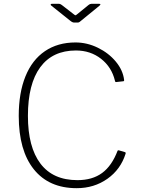

<svg xmlns="http://www.w3.org/2000/svg" viewBox="-20 -974 735 1004"><path d="M629 -556Q630 -549 624 -549L588 -545H586Q582 -545 581 -552Q564 -623 508.5 -666.5Q453 -710 377 -710Q255 -710 190.5 -622.5Q126 -535 126 -368Q126 -205 191.5 -118.5Q257 -32 385 -32Q463 -32 514 -69.5Q565 -107 595 -186Q597 -189 601 -188L635 -178Q638 -176 637 -171Q611 -88 541.5 -39Q472 10 381 10Q236 10 157 -88.5Q78 -187 78 -368Q78 -488 113 -574.5Q148 -661 215 -706.5Q282 -752 375 -752Q435 -752 491.5 -724.5Q548 -697 585.5 -652Q623 -607 629 -556ZM458 -954H499Q505 -954 505 -951Q505 -949 500 -944L402 -864Q401 -863 396.5 -859.5Q392 -856 386 -856H368Q359 -856 348 -865L249 -944Q244 -948 245 -951Q246 -954 251 -954H288Q292 -954 295.5 -952.5Q299 -951 303 -948L365 -900Q372 -894 375 -894Q377 -894 384 -900L443 -948Q450 -954 458 -954Z"/></svg>

Font: Libre Franklin Thin
Style: Regular
Weight: 250
Designer: Pablo Impallari, Rodrigo Fuenzalida
Foundry: Impallari Type
Version: Version 1.002; ttfautohint (v1.5)